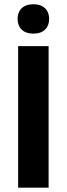

<svg xmlns="http://www.w3.org/2000/svg" viewBox="-20 -862 307 882"><path d="M133.3 -707.5C180.8 -707.5 205.8 -735 205.8 -775C205.8 -815 180.8 -842.5 133.3 -842.5C85.8 -842.5 60.8 -815 60.8 -775C60.8 -735 85.8 -707.5 133.3 -707.5ZM203.3 0V-650H63.3V0Z"/></svg>

Font: Familjen Grotesk
Style: Bold
Weight: 700
Designer: Anders Wikstroem, Jonas Baeckman, Matilda Gysing, Kristian Moeller
Foundry: Familjen STHLM AB
Version: Version 2.000